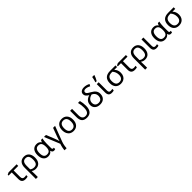

<svg xmlns="http://www.w3.org/2000/svg" viewBox="725 -3390 6215 6215"><g transform="rotate(-45 3832.5 -282.5)"><path d="M153.8 -154.8V-461.9H9.8V-501L83 -536.1H452.1V-461.9H243.2V-164.1Q243.2 -60.1 338.9 -60.1Q389.6 -60.1 423.8 -70.8V-4.9Q381.8 11.2 326.2 11.2Q236.8 11.2 195.3 -30.5Q153.8 -72.3 153.8 -154.8Z M647 -273.9V-111.8Q703.6 -63 786.6 -63Q869.6 -63 904.3 -114.7Q939 -166.5 939 -268.6Q939 -370.6 904.8 -421.4Q870.6 -472.2 794.4 -472.2Q718.3 -472.2 682.6 -422.9Q647 -373.5 647 -273.9ZM792 9.8Q706.1 9.8 647 -35.2H642.1Q647 -2 647 98.1V240.2H558.1V-274.9Q558.1 -405.3 619.6 -475.6Q681.2 -545.9 792.5 -545.9Q903.8 -545.9 966.3 -471.7Q1028.8 -397.5 1028.8 -266.6Q1028.8 -135.7 966.8 -63Q904.8 9.8 792 9.8Z M1358.9 9.8Q1255.4 9.8 1197.3 -63Q1139.2 -135.7 1139.2 -267.6Q1139.2 -399.4 1198.7 -472.7Q1258.3 -545.9 1368.2 -545.9Q1478 -545.9 1530.8 -463.9H1537.1Q1548.8 -508.8 1568.8 -536.1H1638.2Q1626.5 -502.4 1619.6 -439.2Q1612.8 -376 1612.8 -326.2V-118.2Q1612.8 -87.4 1624.8 -74.7Q1636.7 -62 1653.3 -62Q1669.9 -62 1684.1 -66.9V-2.9Q1661.6 9.8 1623.5 9.8Q1550.3 9.8 1533.2 -71.8H1525.9Q1496.6 -29.3 1456.3 -9.8Q1416 9.8 1358.9 9.8ZM1525.9 -261.2V-267.1Q1525.9 -377 1489.5 -424.6Q1453.1 -472.2 1373 -472.2Q1230 -472.2 1230 -265.1Q1230 -164.6 1264.4 -113.8Q1298.8 -63 1377 -63Q1455.1 -63 1490.5 -109.4Q1525.9 -155.8 1525.9 -261.2Z M1965.3 240.2H1870.1Q1870.1 195.8 1884.8 125Q1899.4 54.2 1921.4 -5.9L1704.1 -536.1H1795.4L1908.2 -254.9Q1951.7 -145 1962.4 -88.9H1966.3Q1969.2 -108.4 1985.1 -160.9Q2001 -213.4 2015.1 -251L2121.1 -536.1H2212.4L2014.2 -13.2Q1992.2 43.9 1978.8 116.2Q1965.3 188.5 1965.3 240.2Z M2363.3 -269Q2362.8 -168 2402.8 -115.2Q2442.9 -62.5 2520 -63Q2597.2 -62.5 2637.2 -115.2Q2677.2 -168 2677.2 -269Q2677.2 -370.1 2637.2 -420.9Q2597.2 -471.7 2519 -472.2Q2363.3 -472.2 2363.3 -269ZM2518.1 9.8Q2445.3 9.8 2389.2 -24.4Q2333 -58.6 2302.7 -121.6Q2272.5 -185.1 2272.5 -269Q2272.5 -399.4 2337.9 -472.7Q2403.3 -545.9 2519 -545.9Q2635.3 -545.9 2701.7 -471.7Q2768.1 -397.5 2768.1 -267.6Q2768.1 -137.7 2701.7 -64Q2635.3 9.8 2518.1 9.8Z M3381.3 -292Q3381.3 -136.7 3317.6 -63.5Q3253.9 9.8 3134.8 9.8Q3015.6 9.8 2958.5 -51.5Q2901.4 -112.8 2901.4 -243.2V-536.1H2989.3V-246.1Q2989.3 -62 3136.2 -62Q3215.8 -62 3254.2 -119.1Q3292.5 -176.3 3292.5 -295.9Q3292.5 -358.4 3285.9 -409.4Q3279.3 -460.4 3261.2 -536.1H3349.1Q3381.3 -413.1 3381.3 -292Z M3894 -234.9Q3894 -295.4 3865 -338.9Q3835.9 -382.3 3768.1 -418Q3675.8 -396 3628.4 -344Q3581.1 -292 3581.1 -218.8Q3581.1 -145.5 3622.3 -104.2Q3663.6 -63 3737.8 -63Q3812 -63 3853 -107.2Q3894 -151.4 3894 -234.9ZM3750 -688Q3710 -688 3686.5 -669.4Q3663.1 -650.9 3663.1 -618.2Q3663.1 -585.4 3689.7 -559.3Q3716.3 -533.2 3808.6 -482.4Q3900.9 -431.6 3942.9 -372.1Q3984.9 -312.5 3984.9 -235.8Q3984.9 -120.6 3918.9 -55.4Q3853 9.8 3737.8 9.8Q3622.6 9.8 3555.9 -50.8Q3489.3 -111.3 3489.3 -206.1Q3489.3 -300.8 3543.9 -363.8Q3598.6 -426.8 3698.2 -456.1Q3630.4 -494.6 3602.3 -533.4Q3574.2 -572.3 3574.2 -620.1Q3574.2 -684.6 3622.8 -722.2Q3671.4 -759.8 3753.9 -759.8Q3804.7 -759.8 3851.1 -748.5Q3897.5 -737.3 3960 -706.1L3921.9 -637.2Q3830.1 -688 3750 -688Z M4272.9 9.8Q4193.4 9.8 4157.2 -31.7Q4121.1 -73.2 4121.1 -157.2V-536.1H4208V-158.2Q4208 -109.9 4226.1 -85.9Q4244.1 -62 4287.6 -62Q4331.1 -62 4367.2 -73.2V-5.9Q4332 9.8 4272.9 9.8ZM4273.4 -805.2V-793.9Q4265.6 -763.2 4240.2 -706.1Q4214.8 -648.9 4187.5 -606H4134.8V-620.1Q4149.4 -656.2 4162.1 -712.9Q4174.8 -769.5 4179.7 -805.2Z M4531.2 -262.7Q4531.2 -63 4688.5 -63Q4764.2 -63 4804.7 -109.9Q4845.2 -156.7 4845.2 -244.1Q4845.2 -371.6 4762.2 -462.9H4731.4Q4625 -462.9 4578.1 -413.3Q4531.2 -363.8 4531.2 -262.7ZM4935.1 -246.1Q4935.1 -169.9 4905 -111.6Q4875 -53.2 4818.6 -21.7Q4762.2 9.8 4686 9.8Q4570.3 9.8 4505.4 -60.8Q4440.4 -131.3 4440.4 -255.9Q4440.4 -536.1 4731.4 -536.1H4978V-462.9H4848.1Q4935.1 -381.3 4935.1 -246.1Z M5156.2 -154.8V-461.9H5012.2V-501L5085.4 -536.1H5454.6V-461.9H5245.6V-164.1Q5245.6 -60.1 5341.3 -60.1Q5392.1 -60.1 5426.3 -70.8V-4.9Q5384.3 11.2 5328.6 11.2Q5239.3 11.2 5197.8 -30.5Q5156.2 -72.3 5156.2 -154.8Z M5649.4 -273.9V-111.8Q5706.1 -63 5789.1 -63Q5872.1 -63 5906.7 -114.7Q5941.4 -166.5 5941.4 -268.6Q5941.4 -370.6 5907.2 -421.4Q5873 -472.2 5796.9 -472.2Q5720.7 -472.2 5685.1 -422.9Q5649.4 -373.5 5649.4 -273.9ZM5794.4 9.8Q5708.5 9.8 5649.4 -35.2H5644.5Q5649.4 -2 5649.4 98.1V240.2H5560.5V-274.9Q5560.5 -405.3 5622.1 -475.6Q5683.6 -545.9 5794.9 -545.9Q5906.2 -545.9 5968.8 -471.7Q6031.2 -397.5 6031.2 -266.6Q6031.2 -135.7 5969.2 -63Q5907.2 9.8 5794.4 9.8Z M6320.3 9.8Q6240.2 9.8 6204.3 -31.7Q6168.5 -73.2 6168.5 -157.2V-536.1H6255.4V-158.2Q6255.4 -109.9 6273.4 -85.9Q6291.5 -62 6335 -62Q6378.4 -62 6414.6 -73.2V-5.9Q6379.4 9.8 6320.3 9.8Z M6707.5 9.8Q6604 9.8 6545.9 -63Q6487.8 -135.7 6487.8 -267.6Q6487.8 -399.4 6547.4 -472.7Q6606.9 -545.9 6716.8 -545.9Q6826.7 -545.9 6879.4 -463.9H6885.7Q6897.5 -508.8 6917.5 -536.1H6986.8Q6975.1 -502.4 6968.3 -439.2Q6961.4 -376 6961.4 -326.2V-118.2Q6961.4 -87.4 6973.4 -74.7Q6985.4 -62 7002 -62Q7018.6 -62 7032.7 -66.9V-2.9Q7010.3 9.8 6972.2 9.8Q6898.9 9.8 6881.8 -71.8H6874.5Q6845.2 -29.3 6804.9 -9.8Q6764.6 9.8 6707.5 9.8ZM6874.5 -261.2V-267.1Q6874.5 -377 6838.1 -424.6Q6801.8 -472.2 6721.7 -472.2Q6578.6 -472.2 6578.6 -265.1Q6578.6 -164.6 6613 -113.8Q6647.5 -63 6725.6 -63Q6803.7 -63 6839.1 -109.4Q6874.5 -155.8 6874.5 -261.2Z M7193.8 -262.7Q7193.8 -63 7351.1 -63Q7426.8 -63 7467.3 -109.9Q7507.8 -156.7 7507.8 -244.1Q7507.8 -371.6 7424.8 -462.9H7394Q7287.6 -462.9 7240.7 -413.3Q7193.8 -363.8 7193.8 -262.7ZM7597.7 -246.1Q7597.7 -169.9 7567.6 -111.6Q7537.6 -53.2 7481.2 -21.7Q7424.8 9.8 7348.6 9.8Q7232.9 9.8 7168 -60.8Q7103 -131.3 7103 -255.9Q7103 -536.1 7394 -536.1H7640.6V-462.9H7510.7Q7597.7 -381.3 7597.7 -246.1Z"/></g></svg>

Font: NotoSans
Style: Regular
Weight: 400
Designer: Monotype Design team
Foundry: Monotype Imaging Inc.
Version: Version 1.04